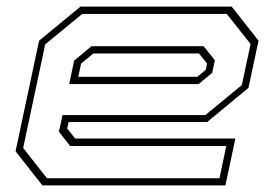

<svg xmlns="http://www.w3.org/2000/svg" viewBox="-20 -560 828 580"><path d="M680 -540 761 -437 730.5 -294.5 606 -191.5H187.5L183 -172L207 -141.5H691L661 0H108L27 -103L98 -437L223 -540ZM665 -518H228.5L116.5 -426L50 -113L122 -21.5H643L663.5 -119H192L158 -162L169 -212.5H600.5L710.5 -303L737 -427ZM595 -420.5 629 -378 621 -340 580 -306H189L204 -377L256.5 -420.5ZM581 -398.5H262L225 -368L216.5 -328H576L601.5 -349L605.5 -368Z"/></svg>

Font: Tourney Expanded ExtraLight
Style: Italic
Weight: 200
Width: 7
Italic angle: -12°
Designer: Tyler Finck
Foundry: Etcetera Type Co
Version: Version 1.010; ttfautohint (v1.8.3)